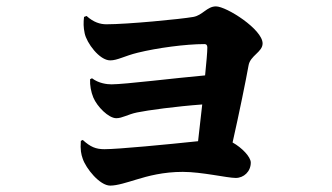

<svg xmlns="http://www.w3.org/2000/svg" viewBox="-20 -574 1040 601"><path d="M239 -136 233 -133C231 -105 234 -91 239 -77C249 -47 292 7 325 7C347 7 377 -3 407 -12C443 -23 491 -36 552 -36C612 -36 691 -17 718 -17C743 -17 765 -37 765 -65C765 -83 737 -112 708 -128C728 -216 750 -324 758 -369C763 -400 802 -411 802 -438C802 -482 689 -554 656 -554C628 -554 614 -526 585 -521C545 -514 379 -498 313 -498C294 -498 273 -504 251 -524L243 -521C241 -503 241 -489 245 -470C251 -440 291 -385 325 -385C348 -385 370 -399 411 -409C472 -424 561 -436 620 -436C626 -436 629 -433 629 -425C629 -411 626 -378 622 -338C531 -330 370 -310 329 -310C315 -310 289 -313 268 -329L262 -326C261 -307 265 -286 272 -269C284 -240 320 -204 344 -204C363 -204 380 -216 409 -222C443 -229 531 -241 613 -247L600 -132C505 -122 350 -107 307 -107C280 -107 263 -114 239 -136Z"/></svg>

Font: Noto Serif CJK SC Black
Style: Regular
Weight: 900
Designer: Ryoko NISHIZUKA 西塚涼子 (kana & ideographs); Frank Grießhammer (Latin, Greek & Cyrillic); Wenlong ZHANG 张文龙 (bopomofo); San
Foundry: Adobe
Version: Version 2.001;hotconv 1.1.0;makeotfexe 2.6.0